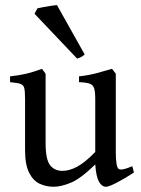

<svg xmlns="http://www.w3.org/2000/svg" viewBox="-20 -710 546 744"><path d="M499 -41.5Q465.8 -19.5 433.8 -2.9Q401.9 13.7 390.6 13.7Q374.5 13.7 363.5 -5.9Q352.5 -25.4 349.1 -72.8Q292.5 -17.6 254.6 -2Q216.8 13.7 187.5 13.7Q159.2 13.7 134 2.2Q108.9 -9.3 93 -40.3Q77.1 -71.3 77.1 -128.9V-325.7Q77.1 -355 74.2 -367.9Q71.3 -380.9 59.1 -385Q46.9 -389.2 19 -391.6V-414.1Q55.2 -418 82.8 -424.6Q110.4 -431.2 142.6 -443.4L156.7 -424.3V-155.3Q156.7 -92.8 173.8 -70.3Q190.9 -47.9 222.2 -47.9Q249 -47.9 279.3 -64.2Q309.6 -80.6 349.1 -121.1V-325.7Q349.1 -353.5 345 -367.2Q340.8 -380.9 327.6 -385.7Q314.5 -390.6 286.1 -391.6V-414.1Q322.3 -418 354.5 -426.5Q386.7 -435.1 414.1 -443.4L428.7 -424.3V-121.1Q428.7 -64 439.5 -55.7Q444.8 -51.8 457.3 -54Q469.7 -56.2 492.7 -65.9ZM308.1 -499Q296.4 -487.8 278.8 -482.9L113.8 -656.7L125 -677.7Q130.9 -679.2 146.2 -682.1Q161.6 -685.1 177.5 -687.5Q193.4 -689.9 200.7 -690.4Z"/></svg>

Font: Namdhinggo
Style: Regular
Weight: 400
Designer: Victor Gaultney
Foundry: SIL International
Version: Version 3.001